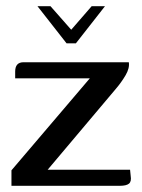

<svg xmlns="http://www.w3.org/2000/svg" viewBox="-20 -600 459 620"><path d="M101 -580H143L210 -504L276 -580H319L225 -460H195ZM134 -52H400L402 -32Q405 -14 396.5 -7Q388 0 367 0H17V-50L270 -347H29V-369Q29 -399 56 -399H396Q399 -380 385.5 -357Q372 -334 354 -313Z"/></svg>

Font: Genos Medium
Style: Regular
Weight: 500
Designer: Robert E. Leuschke
Foundry: Robert E. Leuschke
Version: Version 1.010; ttfautohint (v1.8.3)